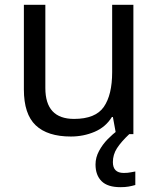

<svg xmlns="http://www.w3.org/2000/svg" viewBox="-20 -556 658 796"><path d="M533 -536V0H461L448 -71H444Q418 -29 372 -9.5Q326 10 274 10Q177 10 128 -36.5Q79 -83 79 -185V-536H168V-191Q168 -63 287 -63Q376 -63 410.5 -113Q445 -163 445 -257V-536ZM448 116Q448 161 493 161Q510 161 521.5 158.5Q533 156 541 155V211Q527 215 513 217.5Q499 220 479 220Q426 220 401 195Q376 170 376 126Q376 97 390.5 70Q405 43 426.5 21Q448 -1 468 -15L516 0Q482 32 465 58.5Q448 85 448 116Z"/></svg>

Font: Noto Sans Kaithi
Style: Regular
Weight: 400
Designer: Monotype Design Team
Foundry: Monotype Imaging Inc.
Version: Version 2.005; ttfautohint (v1.8.4.7-5d5b)